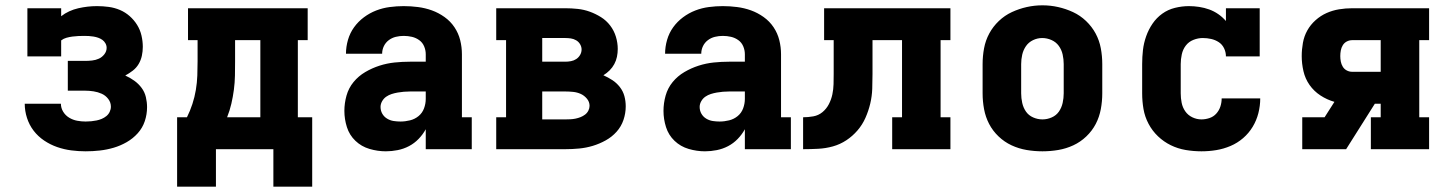

<svg xmlns="http://www.w3.org/2000/svg" viewBox="-20 -561 5440 722"><path d="M302 8Q275 8 248 4.5Q221 1 195 -8Q169 -17 146 -32.5Q123 -48 106.5 -69.5Q90 -91 81.5 -117.5Q73 -144 73 -171H209Q209 -155 217.5 -141Q226 -127 240 -118.5Q254 -110 270 -107Q286 -104 302 -104Q313 -104 323 -105Q333 -106 343 -108Q353 -110 362.5 -114Q372 -118 380 -124.5Q388 -131 392.5 -140.5Q397 -150 397 -160Q397 -176 387 -189Q377 -202 362.5 -208.5Q348 -215 332 -217.5Q316 -220 300 -220H235V-332H300Q313 -332 326.5 -333.5Q340 -335 352 -340.5Q364 -346 372.5 -357Q381 -368 381 -381Q381 -390 376.5 -398Q372 -406 365 -411Q358 -416 349.5 -419Q341 -422 332 -423.5Q323 -425 314.5 -425.5Q306 -426 297 -426Q286 -426 274.5 -425.5Q263 -425 252 -423.5Q241 -422 230 -419Q219 -416 210 -409V-349H83V-530H210V-500Q224 -511 240.5 -518.5Q257 -526 274.5 -530Q292 -534 309.5 -536Q327 -538 345 -538Q367 -538 389 -535Q411 -532 431 -523.5Q451 -515 467.5 -500.5Q484 -486 495.5 -467.5Q507 -449 512 -427.5Q517 -406 517 -385Q517 -368 513.5 -351.5Q510 -335 501.5 -320.5Q493 -306 479.5 -295.5Q466 -285 451 -277Q469 -269 485 -257.5Q501 -246 512.5 -230.5Q524 -215 528.5 -196Q533 -177 533 -158Q533 -131 524.5 -105.5Q516 -80 498 -60Q480 -40 456.5 -26.5Q433 -13 407.5 -5.5Q382 2 355.5 5Q329 8 302 8Z M792 141H646V-120H683Q695 -144 703.5 -170Q712 -196 716.5 -223Q721 -250 722 -277Q723 -304 723 -331V-410H687V-530H1137V-410H1100V-120H1154V141H1008V0H792ZM834 -120H959V-410H864V-331Q864 -304 863.5 -277Q863 -250 859.5 -223.5Q856 -197 850 -171Q844 -145 834 -120Z M1431 8Q1400 8 1369.5 -1Q1339 -10 1316.5 -31.5Q1294 -53 1284.5 -83Q1275 -113 1275 -144Q1275 -173 1283 -201.5Q1291 -230 1309.5 -252.5Q1328 -275 1353.5 -290Q1379 -305 1407 -314Q1435 -323 1464 -326Q1493 -329 1522 -329H1581V-357Q1581 -372 1575 -386.5Q1569 -401 1556.5 -410Q1544 -419 1529 -422.5Q1514 -426 1498 -426Q1483 -426 1468.5 -422.5Q1454 -419 1442 -410Q1430 -401 1423.5 -387.5Q1417 -374 1417 -359H1281Q1281 -385 1288.5 -411Q1296 -437 1311.5 -458.5Q1327 -480 1348.5 -496Q1370 -512 1394.5 -521.5Q1419 -531 1445.5 -534.5Q1472 -538 1498 -538Q1525 -538 1552 -534.5Q1579 -531 1604 -522Q1629 -513 1651.5 -497Q1674 -481 1689 -458.5Q1704 -436 1710.5 -410Q1717 -384 1717 -357V-120H1754V0H1581V-75Q1570 -55 1554 -38.5Q1538 -22 1518 -11.5Q1498 -1 1475.5 3.5Q1453 8 1431 8ZM1486 -104Q1504 -104 1522 -108.5Q1540 -113 1554 -124.5Q1568 -136 1574.5 -153.5Q1581 -171 1581 -189V-217H1522Q1510 -217 1498.5 -216Q1487 -215 1475.5 -213Q1464 -211 1453 -207.5Q1442 -204 1432.5 -197.5Q1423 -191 1417 -180.5Q1411 -170 1411 -159Q1411 -145 1417.5 -133.5Q1424 -122 1435.5 -115Q1447 -108 1460 -106Q1473 -104 1486 -104Z M1846 0V-120H1883V-410H1846V-530H2106Q2129 -530 2152.5 -527.5Q2176 -525 2198 -517Q2220 -509 2240 -496.5Q2260 -484 2274.5 -465Q2289 -446 2296 -423Q2303 -400 2303 -377Q2303 -362 2300 -347.5Q2297 -333 2290 -320Q2283 -307 2272.5 -296.5Q2262 -286 2249 -278Q2267 -270 2283 -259.5Q2299 -249 2311 -233.5Q2323 -218 2328 -199.5Q2333 -181 2333 -161Q2333 -135 2324.5 -110Q2316 -85 2298.5 -65.5Q2281 -46 2257.5 -33Q2234 -20 2209 -12.5Q2184 -5 2158 -2.5Q2132 0 2106 0ZM2019 -329H2106Q2116 -329 2127 -331Q2138 -333 2147 -339Q2156 -345 2161.5 -354.5Q2167 -364 2167 -375Q2167 -385 2161.5 -394.5Q2156 -404 2146.5 -409.5Q2137 -415 2126.5 -416.5Q2116 -418 2106 -418H2019ZM2019 -112H2106Q2115 -112 2125 -112.5Q2135 -113 2144.5 -115Q2154 -117 2163 -120.5Q2172 -124 2180 -130Q2188 -136 2192.5 -145Q2197 -154 2197 -163Q2197 -178 2187 -190Q2177 -202 2163.5 -208Q2150 -214 2135 -215.5Q2120 -217 2106 -217H2019Z M2631 8Q2600 8 2569.5 -1Q2539 -10 2516.5 -31.5Q2494 -53 2484.5 -83Q2475 -113 2475 -144Q2475 -173 2483 -201.5Q2491 -230 2509.5 -252.5Q2528 -275 2553.5 -290Q2579 -305 2607 -314Q2635 -323 2664 -326Q2693 -329 2722 -329H2781V-357Q2781 -372 2775 -386.5Q2769 -401 2756.5 -410Q2744 -419 2729 -422.5Q2714 -426 2698 -426Q2683 -426 2668.5 -422.5Q2654 -419 2642 -410Q2630 -401 2623.5 -387.5Q2617 -374 2617 -359H2481Q2481 -385 2488.5 -411Q2496 -437 2511.5 -458.5Q2527 -480 2548.5 -496Q2570 -512 2594.5 -521.5Q2619 -531 2645.5 -534.5Q2672 -538 2698 -538Q2725 -538 2752 -534.5Q2779 -531 2804 -522Q2829 -513 2851.5 -497Q2874 -481 2889 -458.5Q2904 -436 2910.5 -410Q2917 -384 2917 -357V-120H2954V0H2781V-75Q2770 -55 2754 -38.5Q2738 -22 2718 -11.5Q2698 -1 2675.5 3.5Q2653 8 2631 8ZM2686 -104Q2704 -104 2722 -108.5Q2740 -113 2754 -124.5Q2768 -136 2774.5 -153.5Q2781 -171 2781 -189V-217H2722Q2710 -217 2698.5 -216Q2687 -215 2675.5 -213Q2664 -211 2653 -207.5Q2642 -204 2632.5 -197.5Q2623 -191 2617 -180.5Q2611 -170 2611 -159Q2611 -145 2617.5 -133.5Q2624 -122 2635.5 -115Q2647 -108 2660 -106Q2673 -104 2686 -104Z M3000 0V-120Q3019 -120 3038.5 -123.5Q3058 -127 3073 -139.5Q3088 -152 3097 -169.5Q3106 -187 3110 -206Q3114 -225 3114.5 -244.5Q3115 -264 3115 -283V-410H3079V-530H3554V-410H3517V-120H3554V0H3335V-120H3372V-410H3261V-283Q3261 -255 3260 -227Q3259 -199 3252.5 -171.5Q3246 -144 3234.5 -118Q3223 -92 3204.5 -70.5Q3186 -49 3162.5 -33.5Q3139 -18 3112 -10.5Q3085 -3 3056.5 -1.5Q3028 0 3000 0Z M3900 8Q3870 8 3840.5 3Q3811 -2 3784 -14.5Q3757 -27 3735 -48Q3713 -69 3699.5 -95Q3686 -121 3680.5 -150.5Q3675 -180 3675 -210V-320Q3675 -350 3680.5 -379.5Q3686 -409 3700 -435Q3714 -461 3736 -482Q3758 -503 3785 -515.5Q3812 -528 3841 -534.5Q3870 -541 3900 -541Q3930 -541 3959 -534.5Q3988 -528 4015 -515.5Q4042 -503 4064 -482Q4086 -461 4100 -435Q4114 -409 4119.5 -379.5Q4125 -350 4125 -320V-210Q4125 -180 4119.5 -150.5Q4114 -121 4100.5 -95Q4087 -69 4065 -48Q4043 -27 4016 -14.5Q3989 -2 3959.5 3Q3930 8 3900 8ZM3900 -112Q3918 -112 3935 -119.5Q3952 -127 3962 -141.5Q3972 -156 3976 -174Q3980 -192 3980 -210V-320Q3980 -338 3976 -356Q3972 -374 3961.5 -388.5Q3951 -403 3934 -410.5Q3917 -418 3899 -418Q3881 -418 3864.5 -410Q3848 -402 3838 -387.5Q3828 -373 3824 -355.5Q3820 -338 3820 -320V-210Q3820 -192 3824 -174Q3828 -156 3838 -141.5Q3848 -127 3865 -119.5Q3882 -112 3900 -112Z M4498 8Q4468 8 4438.5 3Q4409 -2 4382.5 -15Q4356 -28 4334.5 -48.5Q4313 -69 4299 -95.5Q4285 -122 4280 -151Q4275 -180 4275 -210V-320Q4275 -347 4278 -373Q4281 -399 4290 -424.5Q4299 -450 4314 -472Q4329 -494 4350.5 -509.5Q4372 -525 4398.5 -531.5Q4425 -538 4451 -538Q4470 -538 4489.5 -535Q4509 -532 4527 -525.5Q4545 -519 4561 -508Q4577 -497 4590 -482V-530H4717V-349H4590Q4590 -365 4583 -379.5Q4576 -394 4563 -402.5Q4550 -411 4534.5 -414.5Q4519 -418 4503 -418Q4485 -418 4467.5 -411Q4450 -404 4439 -389.5Q4428 -375 4424 -356.5Q4420 -338 4420 -320V-210Q4420 -192 4423.5 -174.5Q4427 -157 4437 -142.5Q4447 -128 4463.5 -120Q4480 -112 4498 -112Q4513 -112 4528 -117Q4543 -122 4553.5 -133.5Q4564 -145 4569 -160Q4574 -175 4574 -191Q4574 -191 4574 -191Q4574 -191 4574 -191Q4574 -191 4574 -191Q4574 -191 4574 -191H4719Q4719 -191 4719 -191Q4719 -191 4719 -191Q4719 -163 4712 -135.5Q4705 -108 4690.5 -84Q4676 -60 4654.5 -41.5Q4633 -23 4607 -12Q4581 -1 4553.5 3.5Q4526 8 4498 8Z M4877 0V-120H4961L4998 -178Q4970 -186 4945.5 -202Q4921 -218 4904.5 -241.5Q4888 -265 4881.5 -293.5Q4875 -322 4875 -350Q4875 -375 4879.5 -400Q4884 -425 4896 -446.5Q4908 -468 4927 -485Q4946 -502 4968.5 -512Q4991 -522 5015.5 -526Q5040 -530 5065 -530H5354V-410H5317V-120H5354V0H5135V-120H5172V-171H5150L5042 0ZM5065 -291H5172V-410H5065Q5054 -410 5044.5 -405Q5035 -400 5029.5 -391Q5024 -382 5022 -371.5Q5020 -361 5020 -350Q5020 -340 5022 -329.5Q5024 -319 5029.5 -310Q5035 -301 5044.5 -296Q5054 -291 5065 -291Z"/></svg>

Font: Iosevka Slab Heavy Extended
Style: Regular
Weight: 900
Width: 7
Monospace: yes
Designer: Belleve Invis
Foundry: Belleve Invis
Version: Version 11.1.0; ttfautohint (v1.8.3)